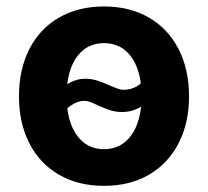

<svg xmlns="http://www.w3.org/2000/svg" viewBox="-20 -573 653 603"><path d="M39.6 -270.5Q39.6 -354.5 72 -418.5Q104.5 -482.4 165 -517.6Q225.6 -552.7 306.6 -552.7Q387.7 -552.7 448 -517.6Q508.3 -482.4 541 -418.5Q573.7 -354.5 573.7 -270.5Q573.7 -187 541 -123.3Q508.3 -59.6 448 -24.4Q387.7 10.7 306.6 10.7Q225.6 10.7 165 -24.4Q104.5 -59.6 72 -123.3Q39.6 -187 39.6 -270.5ZM424.8 -271Q424.8 -319.8 411.4 -357.4Q397.9 -395 371.3 -416.3Q344.7 -437.5 306.6 -437.5Q268.6 -437.5 242.2 -416.3Q215.8 -395 202.4 -357.7Q189 -320.3 189 -271Q189 -222.7 202.4 -185.1Q215.8 -147.5 242.2 -126Q268.6 -104.5 306.6 -104.5Q344.7 -104.5 371.3 -126Q397.9 -147.5 411.4 -185.1Q424.8 -222.7 424.8 -271ZM247.1 -325.7Q267.1 -325.7 284.9 -320.1Q302.7 -314.5 325.7 -304.2Q344.2 -296.4 352.3 -293.7Q360.4 -291 368.2 -291Q391.1 -291 410.4 -302.2Q429.7 -313.5 450.2 -343.8L494.1 -314Q460.4 -264.6 430.4 -242.9Q400.4 -221.2 363.8 -221.2Q343.3 -221.2 326.2 -226.8Q309.1 -232.4 286.1 -242.7Q272 -249.5 262.7 -252.9Q253.4 -256.3 245.1 -256.3Q204.6 -256.3 162.1 -201.7L118.2 -235.4Q153.8 -281.7 184.3 -303.7Q214.8 -325.7 247.1 -325.7Z"/></svg>

Font: Inter RS Variable
Style: Regular
Weight: 400
Designer: Rasmus Andersson (customised by Maria Ramos and Noel Pretorius)
Foundry: rsms
Version: Version 3.001;Glyphs 3.2.3 (3260)